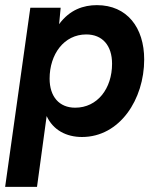

<svg xmlns="http://www.w3.org/2000/svg" viewBox="-22 -523 619 747"><path d="M-2 204H122L159.5 -71.5C184.5 -17 236 10 297 10C444.5 10 539 -137 539 -291.5C539 -415.5 472.5 -503 355 -503C303 -503 249.5 -485.5 208 -429L214 -493H96ZM171 -217C171 -312 227 -389 313.5 -389C376.5 -389 414 -346 414 -275C414 -178.5 357 -104 270.5 -104C208.5 -104 171 -147 171 -217Z"/></svg>

Font: HK Grotesk
Style: Bold Italic
Weight: 700
Italic angle: -16°
Designer: Alfredo Marco Pradil
Foundry: Hanken Design Co.
Version: Version 3.001;FEAKit 1.0